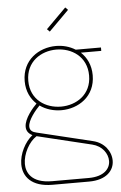

<svg xmlns="http://www.w3.org/2000/svg" viewBox="-59 -701 600 956"><g transform="rotate(-5 241.0 -223.0)"><path d="M217 -547 317 -647 304 -660 204 -560ZM106 -34 379 32C428 44 455 83 455 120C455 158 424 196 347 196H164C57 196 36 138 36 99C36 48 68 -10 106 -34ZM89 -312C89 -408 165 -455 241 -455C317 -455 393 -408 393 -312C393 -217 317 -170 241 -170C165 -170 89 -216 89 -312ZM362 -429H464V-446H338C309 -464 276 -473 241 -473C156 -473 71 -418 71 -312C71 -261 91 -223 120 -196C102 -178 56 -127 56 -85C56 -67 65 -51 86 -41C48 -11 18 47 18 99C18 160 59 214 164 214H347C434 214 473 169 473 120C473 74 440 28 384 15L107 -52C88 -56 74 -65 74 -85C74 -117 113 -164 134 -185C164 -163 203 -152 241 -152C326 -152 411 -206 411 -312C411 -363 391 -402 362 -429Z"/></g></svg>

Font: Rawengulk
Style: Light
Weight: 300
Version: Version 0.9